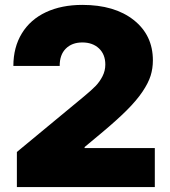

<svg xmlns="http://www.w3.org/2000/svg" viewBox="-20 -757 686 777"><path d="M48.3 0V-142L319.6 -366.5Q350.1 -391.7 366.8 -408.9Q383.5 -426.1 394.9 -448.5Q406.2 -470.9 406.2 -495.7Q406.2 -536.9 380.5 -561.1Q354.8 -585.2 313.2 -585.2Q271.3 -585.2 246.3 -560.2Q221.2 -535.2 221.6 -490.1H34.1Q34.1 -565.7 68.4 -621.8Q102.6 -677.9 165.8 -707.6Q229 -737.2 313.2 -737.2Q443.5 -737.2 521.1 -676Q598.7 -614.7 598.7 -512.8Q598.7 -479.8 589.5 -450.5Q580.3 -421.2 556.8 -386.2Q533.4 -351.2 493.1 -310.9Q452.8 -270.6 390.6 -218.8L322.4 -161.9V-157.7H606.5V0Z"/></svg>

Font: Karasuma Gothic
Style: Black
Weight: 900
Designer: Rasmus Andersson / Ryoko Nishizuka
Foundry: Genbu
Version: Version 1.00